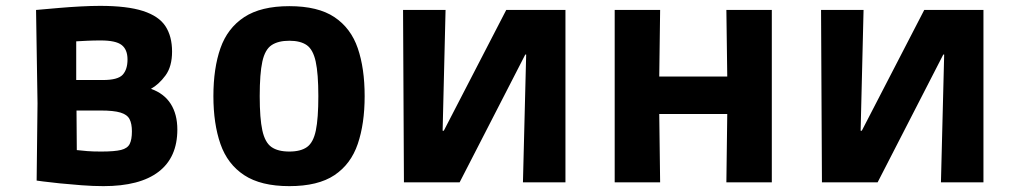

<svg xmlns="http://www.w3.org/2000/svg" viewBox="-20 -622 3458 655"><path d="M333 13Q298 13 258.5 10Q219 7 184 3.5Q149 0 127 -3Q105 -6 105 -6L108 -269L103 -588Q103 -588 125.5 -590Q148 -592 182.5 -595Q217 -598 254.5 -600Q292 -602 321 -602Q414 -602 468 -584.5Q522 -567 544.5 -532.5Q567 -498 567 -446Q567 -395 544.5 -364.5Q522 -334 495 -319Q540 -303 562.5 -267.5Q585 -232 585 -180Q585 -85 521 -36Q457 13 333 13ZM331 -349Q382 -349 398.5 -367Q415 -385 415 -419Q415 -453 395 -468.5Q375 -484 324 -484Q299 -484 278 -483Q257 -482 240 -481V-349ZM325 -105Q371 -105 393 -110.5Q415 -116 422.5 -131Q430 -146 430 -174Q430 -200 422 -215.5Q414 -231 391 -238Q368 -245 323 -245H241L242 -110Q259 -108 278 -106.5Q297 -105 325 -105Z M967 13Q870 13 813 -24.5Q756 -62 732 -131Q708 -200 708 -294Q708 -389 732 -457.5Q756 -526 813 -563.5Q870 -601 967 -601Q1065 -601 1121 -563.5Q1177 -526 1200.5 -457.5Q1224 -389 1224 -294Q1224 -200 1200.5 -131Q1177 -62 1121 -24.5Q1065 13 967 13ZM967 -105Q1006 -105 1027.5 -120.5Q1049 -136 1057.5 -177Q1066 -218 1066 -294Q1066 -371 1057 -412Q1048 -453 1026.5 -468Q1005 -483 967 -483Q929 -483 906.5 -468Q884 -453 875 -412Q866 -371 866 -294Q866 -218 875 -177Q884 -136 906 -120.5Q928 -105 967 -105Z M1358 0 1355 -588H1500L1490 -176H1494L1707 -588H1909V0H1764L1775 -436H1772L1548 0Z M2077 0V-588H2232L2229 -361H2461L2458 -588H2613V0H2458L2461 -233H2229L2232 0Z M2784 0 2781 -588H2926L2916 -176H2920L3133 -588H3335V0H3190L3201 -436H3198L2974 0Z"/></svg>

Font: Ruda SemiBold
Style: Bold
Weight: 900
Designer: Mariela Monsalve and Angelina Sanchez
Foundry: Mariela Monsalve and Angelina Sanchez
Version: Version 2.000